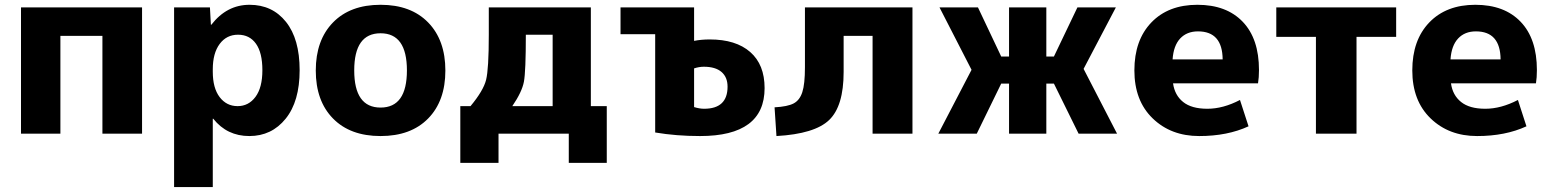

<svg xmlns="http://www.w3.org/2000/svg" viewBox="-20 -550 6379 790"><path d="M66.4 0V-519.5H564.5V0H401.4V-402.3H228.5V0Z M696.3 219.7V-519.5H843.8L847.7 -448.2H849.6Q913.1 -530.3 1006.8 -530.3Q1100.6 -530.3 1156.7 -460Q1212.9 -389.6 1212.9 -261.2Q1212.9 -132.8 1155.3 -61.5Q1097.7 9.8 1005.9 9.8Q914.1 9.8 857.4 -61.5H855.5V219.7ZM855.5 -254.9Q855.5 -187.5 883.8 -150.4Q912.1 -113.3 957.5 -113.3Q1002.9 -113.3 1031.2 -151.4Q1059.6 -189.5 1059.6 -261.2Q1059.6 -333 1033.2 -370.1Q1006.8 -407.2 959.5 -407.2Q912.1 -407.2 883.8 -369.1Q855.5 -331.1 855.5 -264.6Z M1350.1 -62.5Q1279.3 -134.8 1279.3 -259.8Q1279.3 -384.8 1350.1 -457.5Q1420.9 -530.3 1545.9 -530.3Q1670.9 -530.3 1741.7 -457.5Q1812.5 -384.8 1812.5 -259.8Q1812.5 -134.8 1741.7 -62.5Q1670.9 9.8 1545.9 9.8Q1420.9 9.8 1350.1 -62.5ZM1545.9 -413.1Q1437.5 -413.1 1437.5 -260.3Q1437.5 -107.4 1545.9 -107.4Q1654.3 -107.4 1654.3 -260.3Q1654.3 -413.1 1545.9 -413.1Z M1874 -113.3H1916Q1968.8 -176.8 1980 -221.2Q1991.2 -265.6 1991.2 -407.2V-519.5H2411.1V-113.3H2476.6V120.1H2320.3V0H2031.2V120.1H1874ZM2087.9 -113.3H2253.9V-407.2H2143.6Q2143.6 -255.9 2135.7 -213.9Q2127.9 -171.9 2087.9 -113.3Z M2533.2 -409.2V-519.5H2835.9V-381.8Q2865.2 -387.7 2900.4 -387.7Q3007.8 -387.7 3066.9 -335.9Q3126 -284.2 3126 -187.5Q3126 9.8 2860.4 9.8Q2762.7 9.8 2675.8 -4.9V-409.2ZM2835.9 -109.4Q2858.4 -102.5 2877 -102.5Q2973.6 -102.5 2973.6 -193.4Q2973.6 -232.4 2948.7 -253.9Q2923.8 -275.4 2876 -275.4Q2856.4 -275.4 2835.9 -268.6Z M3167 -108.4Q3220.7 -111.3 3245.6 -124.5Q3270.5 -137.7 3281.2 -170.9Q3292 -204.1 3292 -273.4V-519.5H3734.4V0H3570.3V-402.3H3451.2V-253.9Q3451.2 -113.3 3391.6 -56.2Q3332 1 3174.8 9.8Z M3840.8 0 3977.5 -262.7 3845.7 -519.5H4003.9L4099.6 -317.4H4131.8V-519.5H4285.2V-317.4H4316.4L4413.1 -519.5H4571.3L4438.5 -266.6L4576.2 0H4418L4316.4 -206.1H4285.2V0H4131.8V-206.1H4099.6L3999 0Z M5160.2 -261.7Q5160.2 -230.5 5156.2 -207H4806.6Q4813.5 -158.2 4848.1 -130.4Q4882.8 -102.5 4947.8 -102.5Q5012.7 -102.5 5082 -138.7L5117.2 -30.3Q5030.3 9.8 4914.1 9.8Q4797.9 9.8 4722.7 -63Q4647.5 -135.7 4647.5 -260.3Q4647.5 -384.8 4717.3 -457.5Q4787.1 -530.3 4906.7 -530.3Q5026.4 -530.3 5093.3 -460.4Q5160.2 -390.6 5160.2 -261.7ZM4804.7 -305.7H5010.7Q5009.8 -420.9 4909.2 -420.9Q4863.3 -420.9 4835.9 -391.6Q4808.6 -362.3 4804.7 -305.7Z M5231.4 -398.4V-519.5H5724.6V-398.4H5561.5V0H5394.5V-398.4Z M6303.7 -261.7Q6303.7 -230.5 6299.8 -207H5950.2Q5957 -158.2 5991.7 -130.4Q6026.4 -102.5 6091.3 -102.5Q6156.2 -102.5 6225.6 -138.7L6260.7 -30.3Q6173.8 9.8 6057.6 9.8Q5941.4 9.8 5866.2 -63Q5791 -135.7 5791 -260.3Q5791 -384.8 5860.8 -457.5Q5930.7 -530.3 6050.3 -530.3Q6169.9 -530.3 6236.8 -460.4Q6303.7 -390.6 6303.7 -261.7ZM5948.2 -305.7H6154.3Q6153.3 -420.9 6052.7 -420.9Q6006.8 -420.9 5979.5 -391.6Q5952.1 -362.3 5948.2 -305.7Z"/></svg>

Font: GenEi M Gothic v2 Heavy
Style: Regular
Weight: 800
Version: Version 2.0